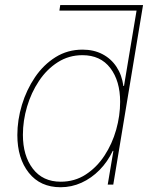

<svg xmlns="http://www.w3.org/2000/svg" viewBox="-20 -748 613 778"><path d="M544.4 -705.1H220.7L224.1 -727.5H559.6ZM225.6 10.7Q143.1 10.7 96.7 -47.9Q50.3 -106.4 50.3 -200.7Q50.3 -261.7 68.8 -323Q87.4 -384.3 121.8 -435.1Q156.2 -485.8 205.1 -516.4Q253.9 -546.9 314.5 -546.9Q359.9 -546.9 395 -528.6Q430.2 -510.3 452.1 -477.1Q474.1 -443.8 480 -399.4H482.4L537.1 -727.5H559.6L439 0H416.5L439.5 -136.7H437Q416 -92.3 383.3 -59.1Q350.6 -25.9 310.3 -7.6Q270 10.7 225.6 10.7ZM226.1 -11.7Q282.7 -11.7 327.4 -40.8Q372.1 -69.8 403.3 -117.4Q434.6 -165 450.7 -222.2Q466.8 -279.3 466.8 -335.4Q466.8 -419.9 427 -472.2Q387.2 -524.4 314 -524.4Q258.8 -524.4 214.1 -495.8Q169.4 -467.3 137.9 -419.9Q106.4 -372.6 89.6 -315.7Q72.8 -258.8 72.8 -201.7Q72.8 -117.2 113 -64.5Q153.3 -11.7 226.1 -11.7Z"/></svg>

Font: Inter 18pt Thin
Style: Italic
Weight: 250
Italic angle: -9.3988°
Version: Version 4.001;git-66647c0bb